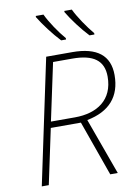

<svg xmlns="http://www.w3.org/2000/svg" viewBox="-101 -1015 767 1080"><g transform="rotate(-10 282.0 -475.0)"><path d="M460 -790H488V-798C454 -838 408 -905 387 -950H344V-943C371 -897 419 -833 460 -790ZM298 -790H326V-798C291 -838 246 -905 225 -950H181V-943C209 -897 257 -833 298 -790ZM48 0H88L155 -315H327L439 0H482L365 -323C494 -348 560 -423 560 -546C560 -658 489 -714 348 -714H199ZM299 -350H162L232 -678H342C462 -678 520 -636 520 -544C520 -411 426 -350 299 -350Z"/></g></svg>

Font: Noto Sans ExtraLight
Style: Italic
Weight: 200
Italic angle: -12°
Designer: Monotype Design Team
Foundry: Monotype Imaging Inc.
Version: Version 2.013